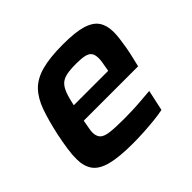

<svg xmlns="http://www.w3.org/2000/svg" viewBox="-128 -677 844 844"><g transform="rotate(-45 293.5 -255.0)"><path d="M261 8Q175 8 126 -5Q77 -18 57 -46.5Q37 -75 37 -120Q37 -147 42 -181Q47 -215 55 -254Q71 -327 89 -377.5Q107 -428 137 -459Q167 -490 218.5 -504Q270 -518 352 -518Q429 -518 471 -505Q513 -492 530.5 -465.5Q548 -439 548 -398Q548 -380 545 -357Q542 -334 537.5 -308Q533 -282 526 -254L517 -216H179Q176 -196 172.5 -179.5Q169 -163 169 -150Q170 -128 181.5 -116Q193 -104 223.5 -100Q254 -96 309 -96Q332 -96 360.5 -97Q389 -98 419.5 -100.5Q450 -103 475 -105L454 -8Q431 -3 398 0.5Q365 4 329.5 6Q294 8 261 8ZM196 -295H410L412 -306Q415 -324 417.5 -338Q420 -352 420 -363Q420 -386 411 -397.5Q402 -409 382.5 -413Q363 -417 333 -417Q295 -417 272 -412Q249 -407 235.5 -394Q222 -381 213 -357Q204 -333 196 -295Z"/></g></svg>

Font: Saira SemiExpanded SemiBold
Style: Italic
Weight: 600
Width: 6
Italic angle: -12°
Designer: Hector Gatti with collaboration of the Omnibus-Type team
Foundry: Omnibus-Type
Version: Version 1.101